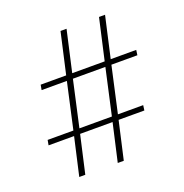

<svg xmlns="http://www.w3.org/2000/svg" viewBox="-109 -681 745 778"><g transform="rotate(-20 263.0 -292.0)"><path d="M103 -1 140 -164H30L34 -186H145L189 -384H80L84 -406H194L234 -583H260L220 -406H360L400 -583H426L386 -406H496L493 -384H381L337 -186H446L443 -164H332L295 -1H269L306 -164H166L129 -1ZM171 -186H311L355 -384H215Z"/></g></svg>

Font: Rokkitt Thin
Style: Regular
Weight: 250
Version: Version 3.103